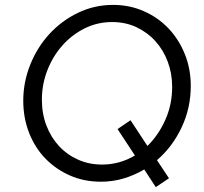

<svg xmlns="http://www.w3.org/2000/svg" viewBox="-20 -731 833 784"><path d="M759 -380Q759 -290 721.5 -210.5Q684 -131 621 -77Q633 -58 645.5 -40Q658 -22 670 -3L616 33Q604 15 592.5 -3Q581 -21 569 -39Q528 -15 484 -2Q440 11 392 11Q324 11 266.5 -14Q209 -39 166 -83Q123 -127 99 -188Q75 -249 75 -320Q75 -396 103.5 -467Q132 -538 181.5 -592Q231 -646 298 -678.5Q365 -711 442 -711Q509 -711 567 -685.5Q625 -660 667.5 -615.5Q710 -571 734.5 -510.5Q759 -450 759 -380ZM513 -240 582 -135Q627 -179 655 -241.5Q683 -304 683 -376Q683 -431 665 -479Q647 -527 614.5 -563Q582 -599 537 -620Q492 -641 438 -641Q377 -641 324.5 -614.5Q272 -588 233.5 -544Q195 -500 173 -443Q151 -386 151 -324Q151 -267 169.5 -218.5Q188 -170 221 -134.5Q254 -99 299 -79Q344 -59 397 -59Q468 -59 531 -96Q513 -123 495.5 -150Q478 -177 460 -204Q474 -213 486.5 -222Q499 -231 513 -240Z"/></svg>

Font: Rosa Sans Light
Style: Italic
Weight: 300
Italic angle: -12°
Designer: Pentagram / MCKL
Foundry: Pentagram / MCKL
Version: Version 1.005;September 16, 2019;FontCreator 11.5.0.2425 64-